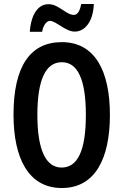

<svg xmlns="http://www.w3.org/2000/svg" viewBox="-20 -936 620 966"><path d="M130 -776H192C197 -809 215 -831 231 -831C262 -831 309 -777 356 -777C406 -777 449 -826 452 -916H389C383 -886 372 -861 352 -861C312 -861 276 -915 224 -915C159 -915 133 -838 130 -776ZM533 -358C533 -577 459 -724 291 -724C131 -724 48 -601 48 -359C48 -142 122 10 291 10C459 10 533 -139 533 -358ZM168 -358C168 -533 209 -623 291 -623C371 -623 412 -536 412 -358C412 -179 371 -93 290 -93C210 -93 168 -183 168 -358Z"/></svg>

Font: Noto Sans Gurmukhi UI ExtraCondensed SemiBold
Style: Regular
Weight: 600
Width: 2
Designer: Jelle Bosma - Monotype Design Team
Foundry: Monotype Imaging Inc.
Version: Version 2.004